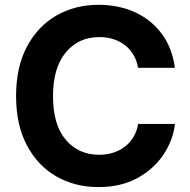

<svg xmlns="http://www.w3.org/2000/svg" viewBox="-20 -757 780 787"><path d="M383.8 9.8Q286.6 9.8 210.4 -34.2Q134.3 -78.1 90.1 -161.6Q45.9 -245.1 45.9 -363.3Q45.9 -481.9 90.3 -565.7Q134.8 -649.4 211.4 -693.4Q288.1 -737.3 383.8 -737.3Q466.3 -737.3 533.2 -706.8Q600.1 -676.3 643.1 -618.4Q686 -560.5 696.8 -479H545.9Q535.6 -538.1 492.4 -571.5Q449.2 -605 386.7 -605Q301.8 -605 249.5 -542Q197.3 -479 197.3 -363.3Q197.3 -245.1 249.8 -183.8Q302.2 -122.6 386.2 -122.6Q448.2 -122.6 491.9 -156Q535.6 -189.5 546.4 -249H697.3Q689 -181.2 649.4 -122.3Q609.9 -63.5 542.7 -26.9Q475.6 9.8 383.8 9.8Z"/></svg>

Font: Inter
Style: Bold
Weight: 700
Designer: Rasmus Andersson
Foundry: rsms
Version: Version 4.001;git-9221beed3